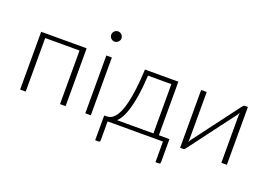

<svg xmlns="http://www.w3.org/2000/svg" viewBox="-119 -1045 2183 1553"><g transform="rotate(20 972.0 -268.5)"><path d="M473.5 0H425.5V-461H130V0H82V-497.5H473.5Z M690.5 -497.5V0H643V-497.5ZM711 -669Q711 -660 707.2 -652.2Q703.5 -644.5 697.5 -638.5Q691.5 -632.5 683.5 -629Q675.5 -625.5 666.5 -625.5Q657.5 -625.5 649.5 -629Q641.5 -632.5 635.5 -638.5Q629.5 -644.5 626 -652.2Q622.5 -660 622.5 -669Q622.5 -678 626 -686.2Q629.5 -694.5 635.5 -700.5Q641.5 -706.5 649.5 -710Q657.5 -713.5 666.5 -713.5Q675.5 -713.5 683.5 -710Q691.5 -706.5 697.5 -700.5Q703.5 -694.5 707.2 -686.2Q711 -678 711 -669Z M1216.5 -35.5V-459.5H1015.5Q1010 -360 998.8 -287.5Q987.5 -215 972.2 -164.5Q957 -114 939.2 -83Q921.5 -52 903.5 -35.5ZM1354 -36.5V161.5Q1354 177.5 1339 177.5H1311.5V0H835V163.5Q835 169 831.8 173.2Q828.5 177.5 822 177.5H792.5V-35.5H812Q830 -35.5 847.8 -43Q865.5 -50.5 882.2 -69.8Q899 -89 914 -122.2Q929 -155.5 941 -206.8Q953 -258 962 -329.5Q971 -401 975.5 -497.5H1263V-36.5Z M1861.5 -497.5V0H1814V-401Q1814 -408 1814.5 -416Q1815 -424 1816 -432Q1812.5 -425 1809.2 -419.2Q1806 -413.5 1802.5 -409Q1801.5 -408 1788.5 -390.2Q1775.5 -372.5 1754.2 -344.5Q1733 -316.5 1706.2 -281Q1679.5 -245.5 1652 -208.5Q1587 -122 1504.5 -12Q1501.5 -7.5 1496.8 -3.8Q1492 0 1486.5 0H1459V-497.5H1507V-96.5Q1507 -89.5 1506.5 -81.5Q1506 -73.5 1505 -65.5Q1508 -72.5 1511.5 -78.2Q1515 -84 1518 -88.5Q1518.5 -89.5 1531.8 -107Q1545 -124.5 1566.2 -152.8Q1587.5 -181 1614 -216.5Q1640.5 -252 1668.5 -289Q1733.5 -375.5 1816 -485Q1819 -490 1823.8 -493.8Q1828.5 -497.5 1834 -497.5Z"/></g></svg>

Font: Lato 2
Style: Regular
Weight: 300
Designer: Lukasz Dziedzic with Adam Twardoch and Botio Nikoltchev
Foundry: tyPoland Lukasz Dziedzic
Version: Version 2.015; 2015-08-06; http://www.latofonts.com/